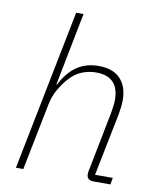

<svg xmlns="http://www.w3.org/2000/svg" viewBox="-83 -806 719 871"><g transform="rotate(10 276.5 -370.0)"><path d="M50 0 197 -740H231L165 -404H168Q197 -461 239 -490.5Q281 -520 341 -520Q406 -520 440 -484.5Q474 -449 474 -386Q474 -371 472 -353.5Q470 -336 467 -320L409 -31H491L485 0H408Q393 0 384.5 -6.5Q376 -13 376 -28Q376 -33 376.5 -37Q377 -41 378 -45L432 -320Q435 -336 437 -353Q439 -370 439 -380Q439 -435 412.5 -462Q386 -489 333 -489Q301 -489 269 -476.5Q237 -464 209 -432Q191 -412 172 -380Q153 -348 145 -306L84 0Z"/></g></svg>

Font: IBM Plex Sans ExtraLight
Style: Italic
Weight: 250
Italic angle: -11.31°
Designer: Mike Abbink, Paul van der Laan, Pieter van Rosmalen
Foundry: Bold Monday
Version: Version 3.201